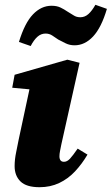

<svg xmlns="http://www.w3.org/2000/svg" viewBox="-20 -765 466 801"><path d="M41 -72Q41 -100 47.5 -130.5Q54 -161 58 -183L109 -421L149 -388L31 -399L41 -453L261 -516L312 -503L236 -163Q233 -148 230.5 -135.5Q228 -123 228 -113Q228 -102 232.5 -96Q237 -90 247 -90Q260 -90 272 -103Q284 -116 304 -145L345 -120Q322 -81 293 -50Q264 -19 227 -1.5Q190 16 145 16Q90 16 65.5 -8Q41 -32 41 -72ZM59 -590Q83 -669 117.5 -705Q152 -741 195 -741Q217 -741 232.5 -733.5Q248 -726 261 -717Q275 -709 287 -701Q299 -693 315 -693Q334 -693 349 -706.5Q364 -720 378 -745L426 -728Q403 -650 368.5 -613Q334 -576 291 -576Q271 -576 254.5 -584Q238 -592 223 -600Q211 -608 198.5 -616.5Q186 -625 170 -625Q151 -625 136 -611.5Q121 -598 108 -573Z"/></svg>

Font: Source Serif 4 Black
Style: Italic
Weight: 900
Italic angle: -12°
Designer: Frank Grießhammer
Foundry: Adobe Systems Incorporated
Version: Version 4.004;hotconv 1.0.116;makeotfexe 2.5.65601